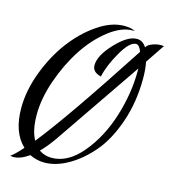

<svg xmlns="http://www.w3.org/2000/svg" viewBox="-119 -815 903 1013"><g transform="rotate(15 332.0 -309.0)"><path d="M21 -161Q21 -255 59 -356.5Q97 -458 156 -537Q215 -616 290 -667.5Q365 -719 435 -719Q472 -719 495 -707H484Q422 -707 353.5 -653.5Q285 -600 232 -518.5Q179 -437 144 -336.5Q109 -236 109 -147Q109 -62 137 -12Q269 -176 550 -608Q538 -643 519 -643Q485 -643 441.5 -568Q398 -493 384 -429Q336 -440 336 -478Q336 -531 401.5 -600.5Q467 -670 517 -670Q549 -670 569 -638L573 -643Q580 -654 603 -662.5Q626 -671 648 -671Q659 -671 664 -670L594 -566Q602 -526 602 -477Q602 -347 564 -236.5Q526 -126 467.5 -57.5Q409 11 342 49Q275 87 213 87Q170 87 132 68Q86 101 46 101Q40 101 30 99Q52 84 92 39Q21 -27 21 -161ZM174 32Q205 53 243 53Q332 53 408 -38Q484 -129 524 -256.5Q564 -384 564 -505V-521L239 -46Q204 3 174 32Z"/></g></svg>

Font: DancingScriptRegular
Style: Regular
Weight: 400
Designer: Pablo Impallari
Foundry: Pablo Impallari. www.impallari.com
Version: Version 1.002